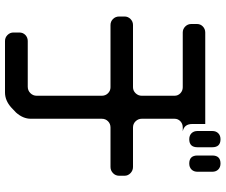

<svg xmlns="http://www.w3.org/2000/svg" viewBox="-87 -716 902 768"><g transform="rotate(90 364.0 -332.0)"><path d="M476 -702H110Q96 -702 86 -692.5Q76 -683 76 -669V-646Q76 -632 86 -622Q96 -612 110 -612H329Q343 -612 353 -602.5Q363 -593 363 -579V-448Q363 -434 353 -423.5Q343 -413 329 -413H80Q66 -413 56 -403Q46 -393 46 -379V-358Q46 -343 56 -333Q66 -323 80 -323H329Q343 -323 353 -313Q363 -303 363 -288V-28Q363 -13 352.5 -2.5Q342 8 327 8H144Q130 8 120 17.5Q110 27 110 42V65Q110 79 120 89Q130 99 144 99H350Q382 99 410 74L430 55Q455 27 455 -4V-288Q455 -303 465 -313Q475 -323 490 -323H648Q662 -323 672.5 -333Q683 -343 683 -358V-379Q683 -393 672.5 -403Q662 -413 648 -413H490Q475 -413 465 -423.5Q455 -434 455 -448V-579Q455 -593 465 -602.5Q475 -612 490 -612H505Q476 -618 476 -650ZM634 -638Q649 -638 658 -647Q667 -656 667 -671V-730Q667 -745 658 -754Q649 -763 634 -763Q602 -763 602 -730V-671Q602 -638 634 -638ZM537 -638Q569 -638 569 -671V-730Q569 -763 537 -763Q522 -763 513 -754Q504 -745 504 -730V-671Q504 -656 513 -647Q522 -638 537 -638Z"/></g></svg>

Font: WDXL Lubrifont JP N
Style: Regular
Weight: 400
Designer: [WDXL Lubrifont] Copyright 2020-2022 (c) NightFurySL2001, Skr-ZERO; [ZCOOL QingKe HuangYou] Copyright 2018-2022 (c) The 
Version: Version 2.001;hotconv 1.1.1;makeotfexe 2.6.0